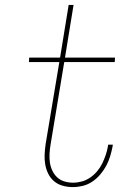

<svg xmlns="http://www.w3.org/2000/svg" viewBox="-20 -755 540 783"><path d="M277 8Q256 8 236 2.5Q216 -3 201 -15.5Q186 -28 177 -46Q168 -64 164.5 -84Q161 -104 162 -125Q163 -146 166 -167L222 -502H98L99 -520H225L260 -735H280L245 -520H449L448 -502H242L186 -164Q183 -146 182 -127.5Q181 -109 183.5 -92Q186 -75 193.5 -59Q201 -43 213.5 -31.5Q226 -20 243 -15Q260 -10 278 -10Q296 -10 314 -15Q332 -20 348 -31Q364 -42 376.5 -57Q389 -72 397 -88.5Q405 -105 411 -122.5Q417 -140 420 -158L421 -165H440L439 -157Q435 -137 429 -117Q423 -97 413 -78.5Q403 -60 388.5 -43Q374 -26 356 -14Q338 -2 317.5 3Q297 8 277 8Z"/></svg>

Font: Iosevka Term Curly Th Obl
Style: Regular
Weight: 100
Italic angle: -9°
Designer: Belleve Invis
Foundry: Belleve Invis
Version: Version 32.3.0